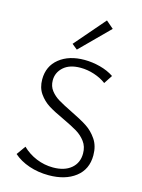

<svg xmlns="http://www.w3.org/2000/svg" viewBox="-134 -984 788 1067"><g transform="rotate(15 260.0 -450.5)"><path d="M194 -733 345 -908 388 -871 225 -708ZM253 -316Q196 -342 162.5 -363Q129 -384 105.5 -417.5Q82 -451 82 -499Q82 -575 137.5 -619.5Q193 -664 282 -664Q327 -664 372.5 -652Q418 -640 452 -617L420 -568Q391 -590 351.5 -603Q312 -616 272 -616Q209 -616 174.5 -585Q140 -554 140 -509Q140 -475 159 -450.5Q178 -426 206.5 -409Q235 -392 284 -368Q344 -339 379.5 -316Q415 -293 440.5 -255.5Q466 -218 466 -164Q466 -83 407.5 -38Q349 7 254 7Q193 7 140.5 -11Q88 -29 52 -61L89 -113Q124 -79 170 -60Q216 -41 266 -41Q332 -41 370 -73Q408 -105 408 -159Q408 -199 387 -227Q366 -255 336 -273Q306 -291 253 -316Z"/></g></svg>

Font: Ysabeau SC Semilight
Style: Regular
Weight: 300
Designer: Christian Thalmann (Catharsis Fonts)
Version: Version 0.003